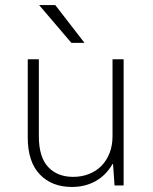

<svg xmlns="http://www.w3.org/2000/svg" viewBox="-20 -735 605 761"><path d="M265 6Q185 6 137.5 -44Q90 -94 90 -190V-500H134V-195Q134 -113 170.5 -73.5Q207 -34 270 -34Q304 -34 333 -45.5Q362 -57 382.5 -78Q403 -99 414.5 -129Q426 -159 426 -195V-500H470V0H434L428 -85H426Q401 -41 359.5 -17.5Q318 6 265 6ZM135 -715H199L315 -565H263Z"/></svg>

Font: PT Root UI Light
Style: Regular
Weight: 300
Designer: Vitaly Kuzmin
Foundry: ParaType Ltd.
Version: Version 2.000G